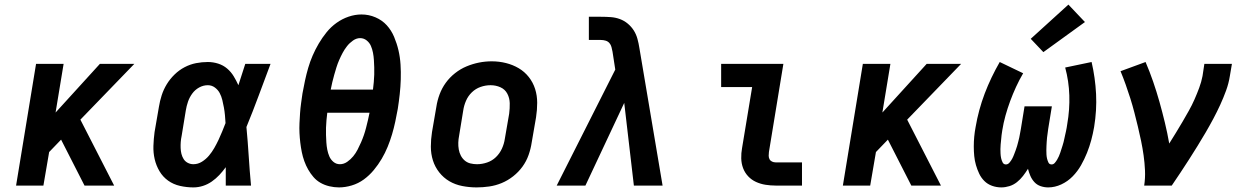

<svg xmlns="http://www.w3.org/2000/svg" viewBox="-20 -808 5440 836"><path d="M50 0 137 -530H257L222 -318L415 -530H565L330 -287L477 0H348L246 -200L194 -146L169 0Z M822 8Q793 8 764 1.5Q735 -5 712 -21.5Q689 -38 674.5 -62.5Q660 -87 653.5 -115Q647 -143 648 -173Q649 -203 653 -233L672 -343Q676 -368 684 -393Q692 -418 706 -441Q720 -464 740 -483.5Q760 -503 784 -515.5Q808 -528 833.5 -533Q859 -538 885 -538Q908 -538 930 -531Q952 -524 969 -509.5Q986 -495 997.5 -476Q1009 -457 1018 -437Q1025 -460 1033 -483.5Q1041 -507 1048 -530H1158Q1132 -461 1106.5 -392Q1081 -323 1053 -255Q1059 -191 1063 -127.5Q1067 -64 1073 0H963Q963 -20 963 -40Q963 -60 963 -80Q950 -62 935 -46Q920 -30 902 -17.5Q884 -5 863.5 1.5Q843 8 822 8ZM822 -93Q842 -93 859.5 -104Q877 -115 890 -130.5Q903 -146 913 -163.5Q923 -181 931.5 -199Q940 -217 947.5 -235.5Q955 -254 962 -272Q961 -289 959.5 -306Q958 -323 955 -339.5Q952 -356 948 -372.5Q944 -389 936.5 -403Q929 -417 915.5 -427Q902 -437 885 -437Q865 -437 847 -427Q829 -417 817 -400.5Q805 -384 798.5 -365Q792 -346 789 -327L771 -217Q768 -203 767 -190Q766 -177 766.5 -163.5Q767 -150 770 -138Q773 -126 779.5 -115.5Q786 -105 797.5 -99Q809 -93 822 -93Z M1456 8Q1435 8 1414 3Q1393 -2 1375.5 -12Q1358 -22 1345 -37Q1332 -52 1322 -69.5Q1312 -87 1305 -106.5Q1298 -126 1294 -146Q1290 -166 1287.5 -187Q1285 -208 1284 -229Q1283 -250 1284 -272Q1285 -294 1286.5 -315.5Q1288 -337 1291 -358.5Q1294 -380 1297 -401Q1302 -429 1308 -457Q1314 -485 1322 -512.5Q1330 -540 1341.5 -566.5Q1353 -593 1368 -618.5Q1383 -644 1402 -667.5Q1421 -691 1445.5 -708.5Q1470 -726 1498 -735.5Q1526 -745 1554 -745Q1586 -745 1615 -732.5Q1644 -720 1664 -698Q1684 -676 1696 -647.5Q1708 -619 1715 -589Q1722 -559 1724 -527Q1726 -495 1725 -462.5Q1724 -430 1720.5 -398Q1717 -366 1712 -334Q1707 -306 1701 -278Q1695 -250 1687 -223Q1679 -196 1668 -169Q1657 -142 1642 -116.5Q1627 -91 1607.5 -67.5Q1588 -44 1564 -26.5Q1540 -9 1511.5 -0.5Q1483 8 1456 8ZM1420 -418H1604Q1606 -434 1607.5 -450.5Q1609 -467 1609.5 -483Q1610 -499 1609.5 -515Q1609 -531 1608 -547Q1607 -563 1604 -578.5Q1601 -594 1595 -608Q1589 -622 1576.5 -632Q1564 -642 1548 -642Q1532 -642 1517 -631.5Q1502 -621 1491 -607Q1480 -593 1472 -578Q1464 -563 1457 -547Q1450 -531 1445 -515Q1440 -499 1435.5 -483Q1431 -467 1427 -450.5Q1423 -434 1420 -418ZM1460 -93Q1477 -93 1492 -103.5Q1507 -114 1518 -127.5Q1529 -141 1537 -156.5Q1545 -172 1552 -188Q1559 -204 1564.5 -220Q1570 -236 1574 -252Q1578 -268 1582 -284.5Q1586 -301 1589 -317H1405Q1403 -301 1401.5 -284.5Q1400 -268 1399.5 -252Q1399 -236 1399.5 -220Q1400 -204 1401 -188Q1402 -172 1405 -156.5Q1408 -141 1414 -127Q1420 -113 1432 -103Q1444 -93 1460 -93Z M2055 8Q2024 8 1993 2Q1962 -4 1936.5 -19Q1911 -34 1892.5 -57.5Q1874 -81 1865 -109.5Q1856 -138 1856 -169.5Q1856 -201 1861 -233L1880 -343Q1884 -370 1894 -397Q1904 -424 1921 -447.5Q1938 -471 1961.5 -489.5Q1985 -508 2011.5 -519Q2038 -530 2065.5 -535.5Q2093 -541 2121 -541Q2153 -541 2183 -533.5Q2213 -526 2238.5 -511Q2264 -496 2282.5 -472.5Q2301 -449 2310 -420.5Q2319 -392 2319 -360.5Q2319 -329 2314 -297L2295 -187Q2291 -160 2281.5 -133Q2272 -106 2255 -82.5Q2238 -59 2214.5 -40.5Q2191 -22 2164.5 -11Q2138 0 2110 4Q2082 8 2055 8ZM2057 -93Q2079 -93 2101 -100.5Q2123 -108 2139.5 -124Q2156 -140 2165.5 -161Q2175 -182 2178 -203L2197 -313Q2200 -336 2199.5 -358.5Q2199 -381 2189 -400Q2179 -419 2159 -428Q2139 -437 2116 -437Q2094 -437 2072.5 -429.5Q2051 -422 2034.5 -406Q2018 -390 2009 -369Q2000 -348 1997 -327L1979 -217Q1976 -202 1975.5 -187Q1975 -172 1977.5 -157.5Q1980 -143 1986.5 -130.5Q1993 -118 2003.5 -109Q2014 -100 2028 -96.5Q2042 -93 2057 -93Z M2404 0 2659 -505 2647 -583Q2647 -583 2647 -583Q2647 -583 2647 -583Q2647 -583 2647 -583Q2647 -583 2647 -583Q2645 -593 2642.5 -603Q2640 -613 2633.5 -620.5Q2627 -628 2617 -631Q2607 -634 2596 -634H2544V-735H2596Q2618 -735 2639 -733.5Q2660 -732 2679 -725Q2698 -718 2713.5 -705Q2729 -692 2739.5 -675.5Q2750 -659 2755.5 -639Q2761 -619 2764 -599L2865 0H2740L2698 -360L2529 0Z M3357 0Q3335 0 3313 -3.5Q3291 -7 3271.5 -16Q3252 -25 3237.5 -40.5Q3223 -56 3215.5 -76Q3208 -96 3207.5 -118.5Q3207 -141 3211 -163L3255 -429H3120V-530H3391L3328 -146Q3327 -138 3327 -130Q3327 -122 3330.5 -115Q3334 -108 3341.5 -104.5Q3349 -101 3357 -101H3472V0Z M3650 0 3737 -530H3857L3822 -318L4015 -530H4165L3930 -287L4077 0H3948L3846 -200L3794 -146L3769 0Z M4340 8Q4319 8 4299.5 1Q4280 -6 4266 -20Q4252 -34 4243.5 -52Q4235 -70 4229.5 -89Q4224 -108 4222 -128.5Q4220 -149 4220 -170.5Q4220 -192 4222 -213Q4224 -234 4228 -255Q4234 -291 4244 -328Q4254 -365 4267.5 -400.5Q4281 -436 4297.5 -470.5Q4314 -505 4333 -538L4435 -489Q4418 -460 4404 -429.5Q4390 -399 4378.5 -368Q4367 -337 4358 -304.5Q4349 -272 4344 -240Q4342 -230 4341 -219.5Q4340 -209 4339 -199Q4338 -189 4337 -179Q4336 -169 4336 -159Q4336 -149 4336.5 -139Q4337 -129 4339 -119.5Q4341 -110 4345.5 -101Q4350 -92 4360 -92Q4369 -92 4376 -100.5Q4383 -109 4387.5 -117.5Q4392 -126 4395.5 -135.5Q4399 -145 4402.5 -154Q4406 -163 4408.5 -172Q4411 -181 4413.5 -190.5Q4416 -200 4418 -209Q4420 -218 4421.5 -227.5Q4423 -237 4425 -246.5Q4427 -256 4428 -265L4441 -345H4560L4547 -265Q4545 -256 4544 -246.5Q4543 -237 4541.5 -227.5Q4540 -218 4539 -209Q4538 -200 4537.5 -190.5Q4537 -181 4536.5 -172Q4536 -163 4536 -153.5Q4536 -144 4536.5 -135Q4537 -126 4539 -117.5Q4541 -109 4545 -100.5Q4549 -92 4559 -92Q4567 -92 4573 -99Q4579 -106 4583 -113Q4587 -120 4590.5 -127.5Q4594 -135 4596.5 -143Q4599 -151 4601.5 -158.5Q4604 -166 4606.5 -174Q4609 -182 4611 -189.5Q4613 -197 4614.5 -205Q4616 -213 4618 -221Q4620 -229 4621.5 -236.5Q4623 -244 4624.5 -252Q4626 -260 4627 -268Q4638 -331 4636 -393Q4634 -455 4618 -514L4733 -538Q4749 -469 4752.5 -398.5Q4756 -328 4744 -255Q4739 -226 4731.5 -198Q4724 -170 4713 -142.5Q4702 -115 4687 -88.5Q4672 -62 4650.5 -40Q4629 -18 4601 -5Q4573 8 4544 8Q4527 8 4511 2.5Q4495 -3 4484 -15Q4473 -27 4466.5 -42Q4460 -57 4456 -73Q4446 -57 4434.5 -42Q4423 -27 4408 -15Q4393 -3 4375 2.5Q4357 8 4340 8ZM4523 -581 4468 -639 4632 -788 4704 -712Z M4962 0Q4967 -33 4965.5 -66Q4964 -99 4959.5 -131Q4955 -163 4948.5 -194.5Q4942 -226 4934.5 -257Q4927 -288 4919 -319Q4911 -350 4901.5 -380Q4892 -410 4881.5 -439.5Q4871 -469 4859 -498L4968 -538Q4986 -496 5001 -452.5Q5016 -409 5028.5 -364.5Q5041 -320 5052 -274.5Q5063 -229 5071 -183Q5086 -207 5100.5 -230.5Q5115 -254 5129 -278Q5143 -302 5156.5 -326Q5170 -350 5181 -375Q5192 -400 5201.5 -425.5Q5211 -451 5216 -477L5224 -530H5344L5335 -477Q5330 -445 5318.5 -413.5Q5307 -382 5293 -351.5Q5279 -321 5263 -291Q5247 -261 5229.5 -231Q5212 -201 5194 -172Q5176 -143 5157.5 -114Q5139 -85 5120 -56.5Q5101 -28 5082 0Z"/></svg>

Font: Iosevka Slab Extended Oblique
Style: Bold
Weight: 700
Width: 7
Italic angle: -9°
Monospace: yes
Designer: Belleve Invis
Foundry: Belleve Invis
Version: Version 11.1.1; ttfautohint (v1.8.3)